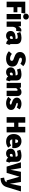

<svg xmlns="http://www.w3.org/2000/svg" viewBox="3016 -3884 1097 7168"><g transform="rotate(90 3564.0 -300.5)"><path d="M43 0H249V-258H438V-401H249V-553H464L485 -696H43Z M601 -829C536 -829 490 -783 490 -723C490 -663 536 -617 601 -617C666 -617 712 -663 712 -723C712 -783 666 -829 601 -829ZM700 -534H502V0H700Z M1108 -551C1049 -551 995 -504 973 -434L957 -534H784V0H982V-243C997 -311 1018 -359 1082 -359C1099 -359 1114 -356 1131 -351L1162 -542C1143 -548 1129 -551 1108 -551Z M1626 -173V-357C1626 -489 1556 -554 1386 -554C1325 -554 1242 -539 1175 -512L1218 -386C1271 -404 1325 -414 1356 -414C1415 -414 1433 -400 1433 -346V-333H1395C1227 -333 1137 -268 1137 -150C1137 -51 1206 20 1313 20C1374 20 1435 1 1474 -58C1504 -7 1549 11 1618 16L1658 -111C1634 -120 1626 -135 1626 -173ZM1374 -119C1347 -119 1330 -139 1330 -169C1330 -211 1356 -230 1412 -230H1433V-151C1420 -133 1399 -119 1374 -119Z M2192 -716C2038 -716 1922 -635 1922 -503C1922 -402 1971 -331 2139 -278C2230 -250 2252 -232 2252 -191C2252 -155 2225 -128 2165 -128C2100 -128 2044 -153 1994 -196L1893 -85C1950 -30 2040 20 2173 20C2356 20 2466 -74 2466 -208C2466 -333 2402 -395 2259 -441C2160 -473 2134 -484 2134 -520C2134 -551 2159 -570 2209 -570C2264 -570 2312 -551 2358 -514L2449 -621C2386 -682 2304 -716 2192 -716Z M2985 -173V-357C2985 -489 2915 -554 2745 -554C2684 -554 2601 -539 2534 -512L2577 -386C2630 -404 2684 -414 2715 -414C2774 -414 2792 -400 2792 -346V-333H2754C2586 -333 2496 -268 2496 -150C2496 -51 2565 20 2672 20C2733 20 2794 1 2833 -58C2863 -7 2908 11 2977 16L3017 -111C2993 -120 2985 -135 2985 -173ZM2733 -119C2706 -119 2689 -139 2689 -169C2689 -211 2715 -230 2771 -230H2792V-151C2779 -133 2758 -119 2733 -119Z M3423 -554C3359 -554 3310 -531 3261 -479L3247 -534H3074V0H3272V-357C3295 -393 3318 -410 3339 -410C3357 -410 3369 -400 3369 -358V0H3567V-394C3567 -496 3512 -554 3423 -554Z M3858 -554C3708 -554 3625 -477 3625 -381C3625 -295 3680 -238 3780 -208C3872 -180 3883 -175 3883 -149C3883 -127 3862 -116 3827 -116C3778 -116 3729 -139 3691 -169L3597 -65C3652 -13 3738 20 3832 20C3980 20 4085 -54 4085 -164C4085 -261 4029 -305 3928 -336C3827 -367 3821 -375 3821 -393C3821 -407 3833 -417 3866 -417C3909 -417 3955 -402 3993 -378L4063 -485C4014 -527 3937 -554 3858 -554Z M4718 0H4924V-696H4718V-439H4559V-696H4353V0H4559V-281H4718Z M5512 -274C5512 -453 5408 -554 5250 -554C5073 -554 4984 -422 4984 -266C4984 -101 5076 20 5272 20C5365 20 5439 -16 5492 -59L5412 -167C5366 -135 5329 -120 5291 -120C5233 -120 5195 -134 5184 -211H5508C5510 -230 5512 -257 5512 -274ZM5317 -323H5183C5190 -405 5212 -429 5254 -429C5305 -429 5316 -384 5317 -330Z M6021 -173V-357C6021 -489 5951 -554 5781 -554C5720 -554 5637 -539 5570 -512L5613 -386C5666 -404 5720 -414 5751 -414C5810 -414 5828 -400 5828 -346V-333H5790C5622 -333 5532 -268 5532 -150C5532 -51 5601 20 5708 20C5769 20 5830 1 5869 -58C5899 -7 5944 11 6013 16L6053 -111C6029 -120 6021 -135 6021 -173ZM5769 -119C5742 -119 5725 -139 5725 -169C5725 -211 5751 -230 5807 -230H5828V-151C5815 -133 5794 -119 5769 -119Z M6594 -534H6394L6320 -143L6253 -534H6038L6201 0H6435Z M7128 -534H6924L6841 -121L6774 -534H6564L6716 0H6784C6756 60 6713 83 6611 93L6632 228C6811 223 6919 147 6964 -1Z"/></g></svg>

Font: Fira Sans Heavy
Style: Regular
Weight: 900
Designer: bBox Type GmbH & Carrois Corporate GbR & Edenspiekermann AG
Foundry: bBox Type GmbH & Carrois Corporate GbR & Edenspiekermann AG
Version: Version 4.300;PS 004.300;hotconv 1.0.88;makeotf.lib2.5.64775